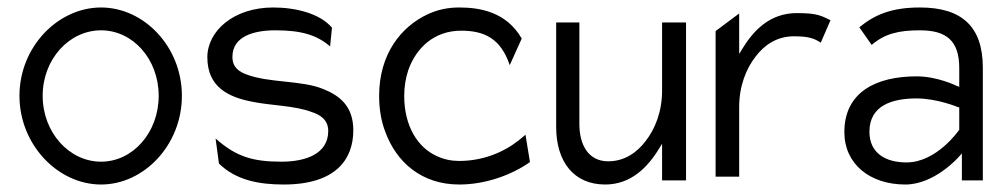

<svg xmlns="http://www.w3.org/2000/svg" viewBox="-20 -482 2688 513"><path d="M250 11C365 11 466 -95 466 -226C466 -357 365 -462 250 -462C135 -462 32 -357 32 -226C32 -95 135 11 250 11ZM250 -401C335 -401 404 -324 404 -226C404 -128 335 -50 250 -50C165 -50 94 -128 94 -226C94 -324 165 -401 250 -401Z M655 -210C703 -200 767 -200 812 -183C834 -176 857 -163 857 -132C857 -71 797 -50 732 -50C656 -50 611 -63 556 -112L565 -45C611 0 673 11 738 11C878 11 924 -57 924 -134C924 -197 889 -226 844 -244C786 -268 699 -260 639 -283C620 -290 601 -301 601 -330C601 -385 658 -401 716 -401C784 -401 826 -389 862 -358L867 -408C835 -446 770 -462 710 -462C604 -462 534 -399 534 -329C534 -249 591 -222 655 -210Z M1009 -131C1039 -48 1107 11 1207 11C1278 11 1348 -15 1396 -49L1384 -122L1366 -107C1324 -74 1269 -52 1207 -52C1186 -52 1166 -56 1147 -65C1096 -88 1060 -145 1060 -226C1060 -250 1064 -274 1071 -295C1092 -354 1140 -400 1212 -400C1276 -400 1318 -378 1342 -308L1374 -379C1333 -450 1263 -462 1207 -462C1176 -462 1149 -456 1123 -444C1052 -411 993 -338 993 -226C993 -192 998 -160 1009 -131Z M1597 11C1665 11 1710 -34 1741 -85L1749 -98V0H1813V-422H1749V-240C1749 -183 1730 -137 1705 -105C1683 -76 1650 -51 1605 -51C1552 -51 1528 -95 1528 -151V-422H1466V-143C1466 -50 1513 11 1597 11Z M1955 -10V-196C1955 -253 1974 -299 1999 -331C2021 -360 2054 -385 2101 -385C2142 -385 2156 -379 2173 -368L2199 -428C2174 -440 2164 -447 2109 -447C2038 -447 1994 -402 1963 -351L1955 -338V-446L1892 -399V-10Z M2399 11C2477 11 2541 -62 2541 -62L2550 -72V0H2606V-301C2606 -412 2549 -462 2438 -462C2361 -462 2316 -442 2276 -409L2309 -362C2344 -392 2381 -401 2438 -401C2509 -401 2543 -373 2543 -300V-250L2535 -253C2535 -253 2485 -278 2429 -278C2321 -278 2236 -236 2236 -129C2236 -44 2304 11 2399 11ZM2429 -219C2484 -219 2539 -196 2539 -196L2543 -195V-135L2542 -134C2542 -134 2483 -48 2402 -48C2346 -48 2303 -73 2303 -130C2303 -201 2365 -219 2429 -219Z"/></svg>

Font: Charger Pro
Style: LitNar
Weight: 300
Designer: Jasper
Foundry: Cannot Into Space Fonts
Version: Version 1.09